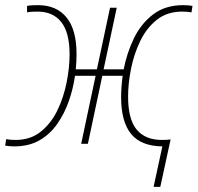

<svg xmlns="http://www.w3.org/2000/svg" viewBox="-32 -558 767 745"><path d="M598 10Q515 9 476.5 -38.5Q438 -86 438 -180Q438 -221 444 -264H365L309 0H283L339 -264H259Q252 -214 235 -165.5Q218 -117 190 -77Q162 -37 121 -13.5Q80 10 24 10Q5 10 -12 7L-8 -18Q9 -15 28 -15Q86 -15 126 -47Q166 -79 190.5 -129.5Q215 -180 226.5 -238Q238 -296 238 -347Q238 -431 206 -472Q174 -513 114 -513Q104 -513 92.5 -512.5Q81 -512 73 -510V-535Q82 -537 94 -537.5Q106 -538 116 -538Q187 -538 226 -490.5Q265 -443 265 -348Q265 -319 262 -289H344L395 -528H421L370 -289H448Q460 -352 487.5 -409Q515 -466 562 -502Q609 -538 679 -538Q699 -538 715 -535L711 -510Q695 -513 675 -513Q617 -513 577 -481.5Q537 -450 512.5 -399.5Q488 -349 476.5 -291.5Q465 -234 465 -183Q465 -95 498.5 -55Q532 -15 596 -15Q607 -15 615 -15.5Q623 -16 630 -17L590 167H564Z"/></svg>

Font: Noto Sans Thin
Style: Italic
Weight: 100
Italic angle: -12°
Designer: Monotype Design Team
Foundry: Monotype Imaging Inc.
Version: Version 2.013; ttfautohint (v1.8.4.7-5d5b)